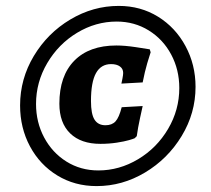

<svg xmlns="http://www.w3.org/2000/svg" viewBox="-20 -618 714 650"><path d="M382 -598Q456 -598 515 -561.5Q574 -525 608 -462Q642 -399 642 -324Q642 -235 595 -157.5Q548 -80 471 -34Q394 12 307 12Q233 12 174 -24Q115 -60 81.5 -122.5Q48 -185 48 -261Q48 -351 94.5 -428.5Q141 -506 218 -552Q295 -598 382 -598ZM313 -41Q384 -41 447.5 -79Q511 -117 549 -181.5Q587 -246 587 -320Q587 -382 559.5 -433.5Q532 -485 483.5 -515Q435 -545 375 -545Q304 -545 241 -507Q178 -469 140 -404.5Q102 -340 102 -266Q102 -204 129.5 -152.5Q157 -101 205 -71Q253 -41 313 -41ZM181 -267Q181 -361 231.5 -412.5Q282 -464 374 -464Q402 -464 439 -458.5Q476 -453 487 -451L490 -441Q487 -433 478.5 -404Q470 -375 463 -339L391 -335Q392 -339 394.5 -352Q397 -365 397 -371Q397 -385 386 -393Q375 -401 356 -401Q322 -401 305 -370.5Q288 -340 288 -276Q288 -232 300 -213Q312 -194 337 -194Q359 -194 371 -207Q383 -220 392 -255L463 -259Q461 -250 454 -218Q447 -186 443 -157L436 -150Q432 -148 416.5 -143.5Q401 -139 375 -135Q349 -131 320 -131Q254 -131 217.5 -166.5Q181 -202 181 -267Z"/></svg>

Font: Alegreya ExtraBold
Style: Italic
Weight: 800
Italic angle: -7°
Designer: Juan Pablo del Peral
Foundry: Huerta Tipografica
Version: Version 2.007; ttfautohint (v1.6)